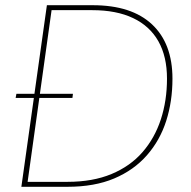

<svg xmlns="http://www.w3.org/2000/svg" viewBox="-20 -717 732 737"><path d="M62 0 160 -697H336Q485 -697 563.5 -623.5Q642 -550 642 -415Q642 -328 618 -253Q594 -178 544 -121Q494 -64 418.5 -32Q343 0 239 0ZM86 -19H239Q336 -19 408 -49Q480 -79 527 -133Q574 -187 597.5 -259Q621 -331 621 -415Q621 -500 588 -558.5Q555 -617 491 -647.5Q427 -678 334 -678H178ZM40 -341 43 -357H260L258 -341Z"/></svg>

Font: Hanken Grotesk Thin
Style: Italic
Weight: 250
Italic angle: -8°
Designer: Alfredo Marco Pradil
Foundry: Hanken Design Co.
Version: Version 3.013